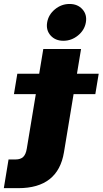

<svg xmlns="http://www.w3.org/2000/svg" viewBox="-137 -769 531 993"><path d="M86.9 -515.6H282.2L193.8 18.6Q163.1 204.1 -42 204.1H-117.2L-92.8 55.7H-56.6Q-30.8 55.7 -17.1 42.7Q-3.4 29.8 1.5 0ZM-64.9 -282.2 -47.4 -387.7H373.5L356 -282.2ZM190.9 -558.1Q148.9 -558.1 124.5 -585.7Q100.1 -613.3 106.9 -653.3Q113.8 -693.4 147.2 -720.9Q180.7 -748.5 222.7 -748.5Q264.6 -748.5 289.3 -720.9Q314 -693.4 307.1 -653.3Q300.3 -613.3 266.6 -585.7Q232.9 -558.1 190.9 -558.1Z"/></svg>

Font: Inter Display Black
Style: Italic
Weight: 900
Italic angle: -9.39999°
Designer: Rasmus Andersson
Foundry: rsms
Version: Version 4.000;git-a52131595